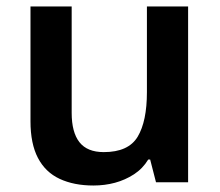

<svg xmlns="http://www.w3.org/2000/svg" viewBox="-20 -562 678 592"><path d="M268 10Q208 10 164 -10.5Q120 -31 97 -75Q74 -119 74 -188V-542H201V-214Q201 -154 225 -123.5Q249 -93 300 -93Q376 -93 404.5 -140.5Q433 -188 433 -278V-542H560V0H461L443 -70H437Q420 -42 393 -24.5Q366 -7 334.5 1.5Q303 10 268 10Z"/></svg>

Font: Noto Sans Symbols SemiBold
Style: Regular
Weight: 600
Version: Version 2.002